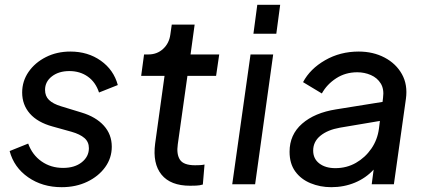

<svg xmlns="http://www.w3.org/2000/svg" viewBox="-20 -765 1765 797"><path d="M236 12Q156 12 97 -29Q38 -70 20 -138L97 -169Q114 -122 152.5 -95Q191 -68 242 -68Q290 -68 319.5 -91.5Q349 -115 349 -150Q349 -176 330.5 -192Q312 -208 277 -218L198 -240Q136 -257 104 -293.5Q72 -330 72 -381Q72 -428 98.5 -466.5Q125 -505 170.5 -528Q216 -551 272 -551Q345 -551 398.5 -513Q452 -475 469 -412L391 -381Q377 -424 344.5 -447Q312 -470 268 -470Q224 -470 195.5 -448Q167 -426 167 -392Q167 -366 183.5 -350Q200 -334 233 -324L318 -298Q378 -280 411 -243.5Q444 -207 444 -156Q444 -109 416.5 -71Q389 -33 342 -10.5Q295 12 236 12Z M769 6Q688 6 650.5 -40Q613 -86 624 -169L663 -450H566L578 -539H596Q632 -539 657 -562Q682 -585 687 -621L693 -663H788L771 -539H890L877 -450H758L718 -166Q712 -125 727 -102Q742 -79 790 -79Q799 -79 809.5 -79.5Q820 -80 829 -82L822 1Q809 5 793.5 5.5Q778 6 769 6Z M1032 -625 1048 -745H1143L1127 -625ZM944 0 1020 -539H1114L1039 0Z M1355 12Q1309 12 1269 -4.5Q1229 -21 1205.5 -53.5Q1182 -86 1182 -135Q1182 -206 1234 -251.5Q1286 -297 1375 -311L1568 -342L1570 -359Q1575 -395 1560.5 -418.5Q1546 -442 1519.5 -453.5Q1493 -465 1463 -465Q1414 -465 1375.5 -440Q1337 -415 1316 -377L1238 -424Q1267 -479 1329.5 -515Q1392 -551 1469 -551Q1529 -551 1576.5 -526Q1624 -501 1648.5 -457Q1673 -413 1665 -355L1615 0H1523L1531 -61Q1499 -26 1453.5 -7Q1408 12 1355 12ZM1280 -140Q1280 -106 1305.5 -86.5Q1331 -67 1372 -67Q1419 -67 1457.5 -89Q1496 -111 1521.5 -148Q1547 -185 1553 -231L1557 -263L1391 -235Q1340 -226 1310 -201.5Q1280 -177 1280 -140Z"/></svg>

Font: Plus Jakarta Sans Medium
Style: Italic
Weight: 500
Italic angle: -8°
Designer: Gumpita Rahayu
Foundry: Tokotype
Version: Version 2.071; ttfautohint (v1.8.4.7-5d5b);gftools[0.9.29]